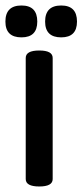

<svg xmlns="http://www.w3.org/2000/svg" viewBox="-58 -674 303 706"><path d="M86.4 11.7Q36.6 11.7 36.6 -15.6V-460.9Q36.6 -488.3 86.4 -488.3Q135.7 -488.3 135.7 -460.9V-15.6Q135.7 11.7 86.4 11.7ZM167 -653.8Q225.1 -653.8 225.1 -594.7Q225.1 -536.6 167 -536.6Q107.9 -536.6 107.9 -594.7Q107.9 -653.8 167 -653.8ZM21 -653.8Q79.1 -653.8 79.1 -594.7Q79.1 -536.6 21 -536.6Q-38.1 -536.6 -38.1 -594.7Q-38.1 -653.8 21 -653.8Z"/></svg>

Font: Gayathri
Style: Bold
Weight: 700
Designer: Binoy Dominic <binoy.domenic@gmail.com>
Foundry: SMC
Version: Version 1.000